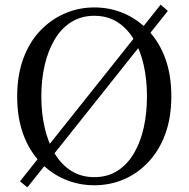

<svg xmlns="http://www.w3.org/2000/svg" viewBox="-20 -781 812 827"><path d="M703 -734 98 26 66 0 672 -761ZM158 -366Q158 -294 172.5 -231Q187 -168 215.5 -120Q244 -72 287 -45Q330 -18 386 -18Q443 -18 485.5 -45Q528 -72 556.5 -120Q585 -168 599 -231Q613 -294 613 -366Q613 -438 599 -500.5Q585 -563 556.5 -611Q528 -659 485.5 -686Q443 -713 386 -713Q330 -713 287 -686Q244 -659 215.5 -611Q187 -563 172.5 -500.5Q158 -438 158 -366ZM386 -749Q454 -749 513.5 -723.5Q573 -698 619.5 -649Q666 -600 692 -529Q718 -458 718 -366Q718 -275 692 -204Q666 -133 619.5 -83.5Q573 -34 513.5 -8.5Q454 17 386 17Q319 17 259 -8.5Q199 -34 152.5 -83Q106 -132 80 -203Q54 -274 54 -366Q54 -456 80 -527.5Q106 -599 152.5 -648Q199 -697 259 -723Q319 -749 386 -749Z"/></svg>

Font: Noto Serif JP ExtraLight Medium
Style: Regular
Weight: 500
Version: Version 2.003-H1;hotconv 1.1.1;makeotfexe 2.6.0